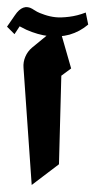

<svg xmlns="http://www.w3.org/2000/svg" viewBox="-40 -527 271 547"><path d="M211.3 -457 204.3 -491.3Q180.3 -482 157 -479.2Q133.7 -476.3 118 -478Q102.3 -479.7 86.8 -485Q71.3 -490.3 65.7 -493.5Q60 -496.7 53.7 -500.7Q52.7 -501.3 52.3 -501.7Q25.3 -517.7 2.3 -483.3L-20 -451L1.3 -429.7L16 -452Q16 -452 35 -442.3Q101.3 -413 158 -428.3Q187.3 -436.7 211.3 -457ZM50.3 0 128 -59 134.7 -311.3 162.7 -332 127.7 -454 51.3 -391.3Q38.7 -380.7 32.2 -365.5Q25.7 -350.3 27 -334Z"/></svg>

Font: Jomhuria
Style: Regular
Weight: 400
Designer: Arabic design by Kourosh Beigpour, Latin design by Eben Sorkin, engineering by Lasse Fister and Khaled Hosney
Version: Version 1.0010